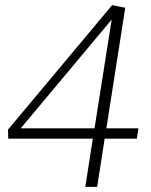

<svg xmlns="http://www.w3.org/2000/svg" viewBox="-20 -725 584 745"><path d="M342 -199 353 -187H12L11 -222L415 -705L466 -695L391 -216L380 -227H517L511 -187H373L388 -199L357 0H311ZM361 -227 345 -216 417 -672 430 -669 47 -211 42 -227Z"/></svg>

Font: Bitter Thin Light
Style: Italic
Weight: 300
Italic angle: -9°
Version: Version 2.002